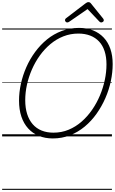

<svg xmlns="http://www.w3.org/2000/svg" viewBox="-20 -1276 1074 1796"><path d="M474 19Q402 19 343.5 -5Q285 -29 243.5 -74.5Q202 -120 180 -185.5Q158 -251 158 -335Q158 -412 175.5 -492Q193 -572 226.5 -648Q260 -724 309 -790.5Q358 -857 420 -907.5Q482 -958 558 -986.5Q634 -1015 720 -1015Q793 -1015 851 -991.5Q909 -968 950 -924.5Q991 -881 1012.5 -818.5Q1034 -756 1034 -677Q1034 -600 1017 -518.5Q1000 -437 966 -359Q932 -281 883.5 -212.5Q835 -144 772.5 -92Q710 -40 635 -10.5Q560 19 474 19ZM480 -35Q556 -35 622 -62.5Q688 -90 743 -138Q798 -186 841.5 -249Q885 -312 915 -383.5Q945 -455 960.5 -529Q976 -603 976 -673Q976 -743 958.5 -797Q941 -851 907 -887.5Q873 -924 824 -943Q775 -962 713 -962Q639 -962 573 -936Q507 -910 451.5 -863.5Q396 -817 352.5 -756.5Q309 -696 278.5 -626Q248 -556 232 -483Q216 -410 216 -339Q216 -266 234 -209.5Q252 -153 286 -114Q320 -75 369 -55Q418 -35 480 -35ZM609 -1066Q600 -1066 594 -1073Q588 -1080 588 -1087Q588 -1093 590 -1096.5Q592 -1100 596 -1104L778 -1243Q787 -1250 793.5 -1253Q800 -1256 808 -1256Q815 -1256 821 -1252.5Q827 -1249 832 -1242L945 -1102Q948 -1098 949.5 -1094Q951 -1090 951 -1086Q951 -1077 942.5 -1071.5Q934 -1066 927 -1066Q921 -1066 916.5 -1068.5Q912 -1071 908 -1076L799 -1191L631 -1075Q624 -1070 619 -1068Q614 -1066 609 -1066ZM0 490H1027V500H0ZM0 -20H1027V0H0ZM0 -505H1027V-500H0ZM0 -1010H1027V-1000H0Z"/></svg>

Font: Playwrite RO Guides
Style: Regular
Weight: 400
Designer: Veronika Burian, José Scaglione
Foundry: TypeTogether
Version: Version 1.003